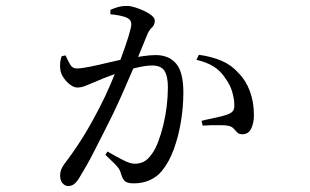

<svg xmlns="http://www.w3.org/2000/svg" viewBox="-20 -579 1040 645"><path d="M209 46Q199 46 190.5 37Q182 28 182 11Q182 0 185 -8Q188 -16 196 -28Q226 -67 254 -111Q282 -155 313 -215Q333 -253 352 -297.5Q371 -342 386.5 -383.5Q402 -425 411.5 -456Q421 -487 421 -497Q421 -504 418.5 -509Q416 -514 409 -518Q400 -523 383 -526.5Q366 -530 351 -531V-546Q362 -551 375.5 -555Q389 -559 407 -559Q419 -559 434.5 -554Q450 -549 465 -542Q480 -535 490 -526.5Q500 -518 500 -510Q500 -495 490 -486Q480 -477 474 -461Q466 -442 453.5 -411Q441 -380 425 -342.5Q409 -305 392 -266.5Q375 -228 358 -193Q343 -162 327.5 -132Q312 -102 298 -74Q284 -46 270.5 -22.5Q257 1 246 19Q236 35 227.5 40.5Q219 46 209 46ZM429 37Q406 37 398 28Q390 19 385 0Q383 -7 378.5 -13.5Q374 -20 364 -30Q354 -40 334 -59L341 -70Q372 -52 395 -40.5Q418 -29 432 -29Q450 -29 463.5 -36Q477 -43 491 -63Q502 -78 511.5 -103Q521 -128 528.5 -158.5Q536 -189 540 -221.5Q544 -254 544 -286Q544 -323 532.5 -341Q521 -359 491 -359Q467 -359 430.5 -349.5Q394 -340 358.5 -327.5Q323 -315 302 -305Q279 -296 266.5 -290.5Q254 -285 239 -285Q229 -285 216.5 -294Q204 -303 194.5 -316.5Q185 -330 183 -343Q181 -354 182 -366.5Q183 -379 187 -390L200 -393Q208 -376 215.5 -362.5Q223 -349 238 -349Q253 -349 282.5 -355Q312 -361 347 -369.5Q382 -378 413 -383Q431 -386 457.5 -390Q484 -394 503 -394Q547 -394 571.5 -365.5Q596 -337 596 -268Q596 -221 588 -171.5Q580 -122 564 -78Q548 -34 524 -5Q508 15 483.5 26Q459 37 429 37ZM795 -128Q783 -128 777.5 -133.5Q772 -139 766 -146Q760 -153 749 -156Q741 -158 725 -158.5Q709 -159 691.5 -158.5Q674 -158 661 -157L657 -173Q672 -177 689.5 -180.5Q707 -184 723 -188Q739 -192 748 -196Q760 -201 764 -208.5Q768 -216 767 -230Q767 -245 760.5 -269Q754 -293 737 -316Q722 -340 698.5 -355Q675 -370 640 -378L648 -395Q691 -389 724 -375Q757 -361 781 -334Q806 -309 819.5 -272.5Q833 -236 833 -192Q833 -165 823.5 -146.5Q814 -128 795 -128Z"/></svg>

Font: Noto Serif SC
Style: Regular
Weight: 400
Designer: Ryoko NISHIZUKA 西塚涼子 (kana & ideographs); Frank Grießhammer (Latin, Greek & Cyrillic); Wenlong ZHANG 张文龙 (bopomofo); San
Foundry: Adobe
Version: Version 2.002-H1;hotconv 1.1.0;makeotfexe 2.6.0